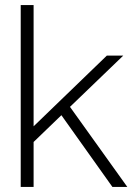

<svg xmlns="http://www.w3.org/2000/svg" viewBox="-20 -740 537 760"><path d="M62 0H113V-178L223 -284L425 0H484L257 -317L468 -520H403L113 -240V-720H62Z"/></svg>

Font: Aspekta 200
Style: Regular
Weight: 200
Designer: Ivo Dolenc
Version: Version 2.000